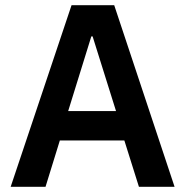

<svg xmlns="http://www.w3.org/2000/svg" viewBox="-20 -718 712 738"><path d="M514 0 458 -178H210L155 0H21L255 -698H419L651 0ZM336 -578H331L242 -291H426Z"/></svg>

Font: IBM Plex Sans Thai SmBld
Style: Regular
Weight: 600
Designer: Mike Abbink, Paul van der Laan, Pieter van Rosmalen, Ben Mitchell, Mark Frömberg
Foundry: Bold Monday
Version: Version 1.2